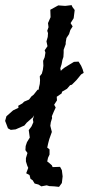

<svg xmlns="http://www.w3.org/2000/svg" viewBox="-31 -724 370 748"><path d="M130 2 119 -5 104 -9 96 -22 88 -27 84 -42 71 -49 79 -70 75 -79 70 -95V-108L76 -128L68 -139L69 -155L74 -170L85 -188L81 -217L92 -232L99 -248L97 -259L102 -275L97 -267L73 -246L64 -235L30 -220L11 -218L0 -224L-6 -240L-11 -253L-6 -271L20 -294L41 -304L40 -312L56 -321L63 -328L82 -336L92 -349L100 -355L115 -374L121 -376L120 -380L124 -397L125 -411L124 -427L132 -437L136 -452L138 -468L137 -487L143 -501L146 -519L143 -528L154 -544L150 -563L155 -580L156 -595L153 -604L158 -618L156 -634L166 -657L165 -686L196 -703L223 -701L248 -704L251 -697L260 -685L256 -653L244 -634L252 -621L243 -607L238 -591L228 -576L225 -559V-552L217 -530V-518L216 -502L212 -490L209 -474L204 -458L206 -448L212 -454L221 -461L257 -483L275 -484L285 -468L291 -454L295 -440L285 -434L267 -412L249 -394L242 -392L230 -378L211 -367L209 -360L190 -347L191 -333L180 -316L186 -305L179 -290L171 -271L172 -264L167 -248L165 -234L171 -210L161 -182L157 -167L153 -149L162 -142V-122L156 -109L153 -95L162 -88L171 -80L174 -73L203 -74L210 -61L213 -37L210 -11L199 4L180 2L161 1L151 -2Z"/></svg>

Font: Winky Rough Light
Style: Italic
Weight: 300
Italic angle: -8.97852°
Designer: Simon Atzbach
Foundry: typofactur
Version: Version 1.206; ttfautohint (v1.8.4.7-5d5b)